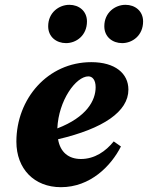

<svg xmlns="http://www.w3.org/2000/svg" viewBox="-20 -761 614 797"><path d="M347 -444C363 -444 377 -430 377 -399C377 -344 340 -275 218 -228C223 -344 295 -444 347 -444ZM233 16C355 16 441 -72 482 -153L452 -174C419 -133 373 -101 316 -101C265 -101 230 -129 221 -183C409 -227 513 -298 513 -389C513 -456 458 -503 359 -503C178 -503 48 -351 48 -173C48 -60 122 16 233 16ZM254 -582C297 -582 341 -614 341 -672C341 -715 308 -741 268 -741C225 -741 180 -709 180 -652C180 -607 215 -582 254 -582ZM487 -582C530 -582 574 -614 574 -672C574 -715 541 -741 501 -741C458 -741 413 -709 413 -652C413 -607 448 -582 487 -582Z"/></svg>

Font: Source Serif Pro Black
Style: Italic
Weight: 900
Italic angle: -12°
Designer: Frank Grießhammer
Foundry: Adobe Systems Incorporated
Version: Version 3.001;hotconv 1.0.111;makeotfexe 2.5.65597